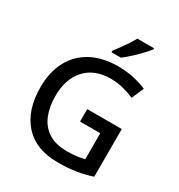

<svg xmlns="http://www.w3.org/2000/svg" viewBox="-216 -1086 1160 1242"><g transform="rotate(30 363.5 -465.5)"><path d="M393 -384H651V-28Q594 -9 534.5 0.5Q475 10 399 10Q235 10 147.5 -87.5Q60 -185 60 -357Q60 -469 103.5 -551.5Q147 -634 230 -679Q313 -724 431 -724Q490 -724 544 -712.5Q598 -701 644 -681L605 -591Q568 -607 522.5 -619Q477 -631 427 -631Q308 -631 240 -557Q172 -483 172 -356Q172 -275 197 -213.5Q222 -152 276 -117Q330 -82 417 -82Q460 -82 489.5 -86.5Q519 -91 544 -97V-291H393ZM570 -931Q555 -913 528 -884Q501 -855 470 -827Q439 -799 415 -781H345V-793Q360 -812 379 -838Q398 -864 416 -891.5Q434 -919 446 -941H570Z"/></g></svg>

Font: Noto Sans Medium
Style: Regular
Weight: 500
Designer: Monotype Design Team
Foundry: Monotype Imaging Inc.
Version: Version 2.007